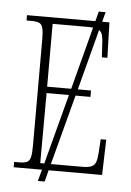

<svg xmlns="http://www.w3.org/2000/svg" viewBox="-56 -802 612 898"><g transform="rotate(5 250.0 -353.0)"><path d="M38 0V-25H61Q85 -25 97.5 -30.5Q110 -36 114.5 -54Q119 -72 119 -108V-605Q119 -642 114.5 -660Q110 -678 97.5 -683.5Q85 -689 61 -689H38V-714H359L371 -760H403L391 -714H425L430 -548H404L401 -601Q400 -631 396 -648.5Q392 -666 380 -674L305 -389H367V-359H297L210 -30H356Q386 -30 400.5 -36.5Q415 -43 420.5 -58.5Q426 -74 428 -102L432 -166H458L453 0H202L188 54H156L171 0ZM161 -389H274L351 -683Q342 -684 329 -684H161ZM160 -30H179L266 -359H161Z"/></g></svg>

Font: Noto Serif Condensed ExtraLight
Style: Regular
Weight: 200
Width: 3
Designer: Monotype Design Team
Foundry: Monotype Imaging Inc.
Version: Version 2.013; ttfautohint (v1.8.4.7-5d5b)